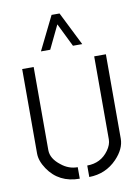

<svg xmlns="http://www.w3.org/2000/svg" viewBox="-83 -775 609 836"><g transform="rotate(-10 222.0 -357.0)"><path d="M130.9 -570.3 204.1 -718.8H239.3L313.5 -570.3H272.5L221.7 -673.8L171.9 -570.3ZM37.1 -135.7V-508.8H87.9V-141.6Q87.9 -103.5 128.9 -72.3Q161.1 -45.9 201.2 -45.9V4.9Q109.4 4.9 61.5 -66.4Q37.1 -102.5 37.1 -135.7ZM243.2 4.9V-45.9Q303.7 -45.9 337.9 -93.8Q355.5 -118.2 355.5 -141.6V-508.8H407.2V-135.7Q407.2 -90.8 366.2 -47.9Q316.4 3.9 243.2 4.9Z"/></g></svg>

Font: Post No Bills Jaffna
Style: Regular
Weight: 400
Designer: Kosala Senevirathne, Siva Puranthara, Lasantha Premarathna, Tharique Azeez
Foundry: Mooniak
Version: Version 1.220 ; ttfautohint (v1.6)